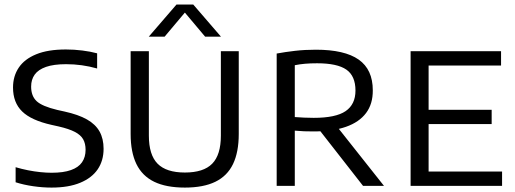

<svg xmlns="http://www.w3.org/2000/svg" viewBox="-20 -821 2274 848"><path d="M207.5 7.5Q168.5 7.5 126.8 1.5Q85 -4.5 49 -16V-82.5Q76 -74.5 103.8 -69Q131.5 -63.5 158 -60.8Q184.5 -58 208 -58Q260 -58 293.2 -69.8Q326.5 -81.5 342.2 -104.2Q358 -127 358 -159.5Q358 -187 347.2 -206Q336.5 -225 310.5 -238.5Q284.5 -252 239 -262.5L207.5 -269.5Q118 -289.5 77.8 -328.8Q37.5 -368 37.5 -434.5Q37.5 -484.5 62.8 -522.2Q88 -560 139.8 -581.2Q191.5 -602.5 271 -602.5Q307 -602.5 343.2 -598Q379.5 -593.5 409 -585.5V-518.5Q375.5 -528 341.2 -532.8Q307 -537.5 272 -537.5Q217 -537.5 183 -525.5Q149 -513.5 133.2 -491.5Q117.5 -469.5 117.5 -438.5Q117.5 -397 141.8 -374.2Q166 -351.5 233 -335.5L264.5 -328.5Q326 -315 364 -293.5Q402 -272 419.8 -240Q437.5 -208 437.5 -164Q437.5 -111.5 411.5 -73.2Q385.5 -35 334.2 -13.8Q283 7.5 207.5 7.5Z M796.5 7.5Q714 7.5 661 -18.2Q608 -44 582.5 -96.5Q557 -149 557 -229.5V-595H637.5V-222Q637.5 -137 676 -98Q714.5 -59 796.5 -59Q879 -59 917.2 -98Q955.5 -137 955.5 -222V-595H1034.5V-229.5Q1034.5 -149 1009.2 -96.5Q984 -44 931.2 -18.2Q878.5 7.5 796.5 7.5ZM637 -659 759.5 -801H833.5L956 -659H886L788 -775.5H805L707 -659Z M1202 0V-584.5Q1239.5 -591.5 1283 -596.5Q1326.5 -601.5 1375 -601.5Q1502 -601.5 1564.2 -557.8Q1626.5 -514 1626.5 -422Q1627 -362 1596.8 -321.8Q1566.5 -281.5 1508.2 -261Q1450 -240.5 1365.5 -240.5Q1343.5 -240.5 1322.8 -241.2Q1302 -242 1282 -244V0ZM1583.5 0 1365.5 -279H1455L1676 0ZM1365.5 -300.5Q1463 -300.5 1506.5 -330.2Q1550 -360 1550 -421Q1550 -485.5 1509.8 -513.5Q1469.5 -541.5 1380.5 -541.5Q1351 -541.5 1327.8 -539.5Q1304.5 -537.5 1282 -533V-304Q1305.5 -302.5 1323 -301.5Q1340.5 -300.5 1365.5 -300.5Z M1793.5 0V-595H2193V-531.5H1873V-63.5H2197.5V0ZM1843.5 -273V-336H2151.5V-273Z"/></svg>

Font: Encode Sans SC
Style: Regular
Weight: 400
Version: Version 3.002